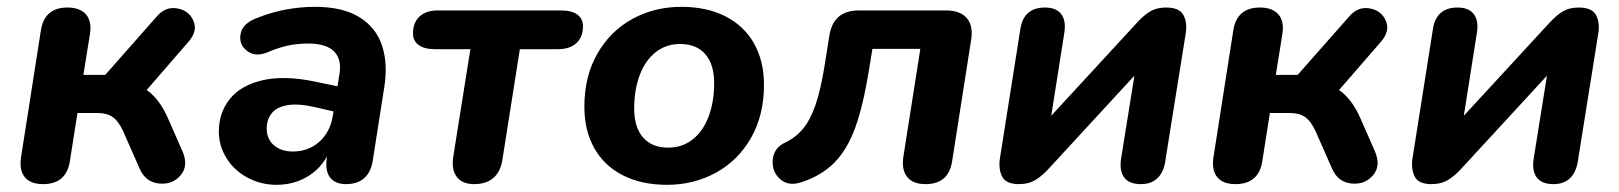

<svg xmlns="http://www.w3.org/2000/svg" viewBox="-20 -520 4646 551"><path d="M40.5 -69.6 97.3 -432.7Q107.5 -498.4 173.5 -498.4Q209.8 -498.4 226.9 -478.5Q243.9 -458.5 238.1 -422L219.3 -305.1H282L430.5 -473.4Q455.2 -501.8 488.7 -495.9Q522.2 -490 535 -460.5Q547.9 -431.1 521 -400.2L383.4 -241.5L349.4 -281Q386 -276.8 414.1 -251.2Q442.2 -225.6 461.7 -181.3L503.7 -85.9Q521.7 -43.9 498.1 -16.7Q474.6 10.6 436.2 6.6Q397.7 2.6 380.9 -35.7L333.8 -142.6Q320.2 -172.5 303.4 -184.1Q286.7 -195.7 259.8 -195.7H202.3L180.5 -57.4Q170.3 8.4 103.5 8.4Q67.2 8.4 51 -11.9Q34.7 -32.3 40.5 -69.6Z M608 -142.4Q608 -196 639.1 -235.4Q670.3 -274.8 732.6 -289.5Q794.9 -304.3 883 -286L962.6 -269.4L950.8 -197L887 -211.8Q837.5 -223.5 805.9 -218.3Q774.3 -213.1 759.8 -195.1Q745.4 -177 745.4 -151.5Q745.4 -120.7 766.3 -103Q787.3 -85.2 820 -85.2Q864.9 -85.2 896.4 -113.2Q927.8 -141.1 935.2 -188.6L954 -306.4Q961.4 -349.1 939.1 -372Q916.8 -395 864.9 -395Q839.5 -395 817.8 -391.4Q796 -387.8 772.1 -379.4Q762.7 -376.4 746.1 -369.2Q711.8 -355.8 688.4 -374.3Q665.1 -392.7 670.4 -422.4Q675.7 -452.1 715.4 -467.5Q756.3 -484.3 799.3 -492.4Q842.3 -500.4 883.7 -500.4Q963.4 -500.4 1011.4 -470.7Q1059.3 -441 1076.3 -389.4Q1093.3 -337.9 1083.1 -271.9L1050.2 -62Q1045.4 -26.9 1025.6 -9.2Q1005.9 8.4 973.2 8.4Q941.5 8.4 926.8 -11.2Q912.2 -30.9 918.2 -69.4L927.2 -125.6L932.8 -101.5Q911.4 -45.2 869.1 -17.4Q826.8 10.4 773.6 10.4Q728.8 10.4 690.5 -10.1Q652.2 -30.6 630.1 -66Q608 -101.4 608 -142.4Z M1281.2 -73 1329.9 -378.9H1228.3Q1197.9 -378.9 1181.5 -390.7Q1165.2 -402.6 1165.2 -424.2Q1165.2 -454.9 1183.9 -472.5Q1202.7 -490 1235.4 -490H1589.9Q1620.3 -490 1636.7 -478.2Q1653 -466.4 1653 -444.7Q1653 -413.2 1633.9 -396.1Q1614.7 -378.9 1582 -378.9H1471.9L1421.7 -61.1Q1416.3 -26.9 1395.8 -9.2Q1375.2 8.4 1340.6 8.4Q1306.3 8.4 1290.5 -12.9Q1274.7 -34.3 1281.2 -73Z M1657 -213.5Q1657 -301.1 1694.5 -366.3Q1732 -431.5 1795.5 -466Q1858.9 -500.4 1935.1 -500.4Q2008.8 -500.4 2062.3 -472.9Q2115.8 -445.4 2144.2 -394.8Q2172.5 -344.2 2172.5 -276.6Q2172.5 -188.9 2134.9 -123.7Q2097.4 -58.5 2034 -24.1Q1970.5 10.4 1894.3 10.4Q1820.7 10.4 1767.1 -17.1Q1713.6 -44.6 1685.3 -95.2Q1657 -145.8 1657 -213.5ZM2029.5 -281.2Q2029.5 -335.5 2003.9 -364.6Q1978.4 -393.8 1931.9 -393.8Q1891.4 -393.8 1861.4 -370Q1831.5 -346.2 1815.7 -304Q1800 -261.8 1800 -208.8Q1800 -154.6 1825.5 -125.4Q1851 -96.3 1897.5 -96.3Q1938 -96.3 1968 -120Q1997.9 -143.8 2013.7 -186Q2029.5 -228.3 2029.5 -281.2Z M2572.5 -70.4 2621.2 -379.7H2483.6L2473.6 -317.9Q2457.2 -217.4 2434.7 -154.8Q2412.2 -92.1 2375.4 -54.2Q2338.6 -16.4 2280.4 2.8Q2242.1 15.6 2218.2 -6.5Q2194.2 -28.7 2197.7 -62.4Q2201.2 -96.1 2233.3 -110.9Q2264.4 -125.7 2285.4 -151.6Q2306.4 -177.6 2320.8 -220.3Q2335.3 -263 2345.9 -328.6L2360.1 -417.6Q2371.5 -490 2444.1 -490H2695Q2735.8 -490 2754.6 -467.9Q2773.5 -445.7 2766.9 -405.2L2712.3 -56.6Q2702.1 8.4 2636.1 8.4Q2599.8 8.4 2583.3 -12.3Q2566.9 -33.1 2572.5 -70.4Z M2850.1 -68.9 2908.3 -437.1Q2912.9 -467.5 2930.7 -483Q2948.4 -498.4 2978.7 -498.4Q3011.4 -498.4 3025.6 -479.3Q3039.9 -460.1 3034.4 -426L2990.5 -147.5H2959.7L3244.4 -456.5Q3264.1 -477.6 3282.2 -488Q3300.2 -498.4 3326.7 -498.4Q3364.6 -498.4 3376.3 -476.6Q3388.1 -454.8 3382.4 -421.9L3323.5 -53.8Q3318.1 -23.3 3300.3 -7.4Q3282.6 8.4 3253.9 8.4Q3220.4 8.4 3206.2 -10.7Q3191.9 -29.9 3197.3 -64.8L3242 -343.4H3272.9L2988.1 -34.3Q2968.4 -13.2 2949.6 -2.4Q2930.8 8.4 2904.3 8.4Q2865.8 8.4 2855.2 -14.6Q2844.5 -37.6 2850.1 -68.9Z M3462.5 -69.6 3519.3 -432.7Q3529.5 -498.4 3595.5 -498.4Q3631.8 -498.4 3648.9 -478.5Q3665.9 -458.5 3660.1 -422L3641.3 -305.1H3704L3852.5 -473.4Q3877.2 -501.8 3910.7 -495.9Q3944.2 -490 3957 -460.5Q3969.9 -431.1 3943 -400.2L3805.4 -241.5L3771.4 -281Q3808 -276.8 3836.1 -251.2Q3864.2 -225.6 3883.7 -181.3L3925.7 -85.9Q3943.7 -43.9 3920.1 -16.7Q3896.6 10.6 3858.2 6.6Q3819.7 2.6 3802.9 -35.7L3755.8 -142.6Q3742.2 -172.5 3725.4 -184.1Q3708.7 -195.7 3681.8 -195.7H3624.3L3602.5 -57.4Q3592.3 8.4 3525.5 8.4Q3489.2 8.4 3473 -11.9Q3456.7 -32.3 3462.5 -69.6Z M4034.1 -68.9 4092.3 -437.1Q4096.9 -467.5 4114.7 -483Q4132.4 -498.4 4162.7 -498.4Q4195.4 -498.4 4209.6 -479.3Q4223.9 -460.1 4218.4 -426L4174.5 -147.5H4143.7L4428.4 -456.5Q4448.1 -477.6 4466.2 -488Q4484.2 -498.4 4510.7 -498.4Q4548.6 -498.4 4560.3 -476.6Q4572.1 -454.8 4566.4 -421.9L4507.5 -53.8Q4502.1 -23.3 4484.3 -7.4Q4466.6 8.4 4437.9 8.4Q4404.4 8.4 4390.2 -10.7Q4375.9 -29.9 4381.3 -64.8L4426 -343.4H4456.9L4172.1 -34.3Q4152.4 -13.2 4133.6 -2.4Q4114.8 8.4 4088.3 8.4Q4049.8 8.4 4039.2 -14.6Q4028.5 -37.6 4034.1 -68.9Z"/></svg>

Font: SN Pro Thin
Style: Italic
Weight: 200
Italic angle: -9°
Designer: Tobias Whetton
Foundry: Supernotes
Version: Version 1.003;Glyphs 3.3 (3324)